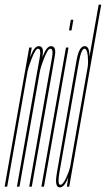

<svg xmlns="http://www.w3.org/2000/svg" viewBox="-56 -805 456 828"><path d="M-36 0 70 -600H81L73.5 -558.5Q76 -564 78.5 -569.5Q93.5 -606 111 -606Q117.5 -606 121.5 -603Q133 -594.5 127.5 -564Q127 -560.5 126.5 -557.5Q128.5 -563.5 131.5 -569.5Q146.5 -606 164 -606Q170.5 -606 174.5 -603Q186 -594.5 180.5 -564Q173 -521.5 164.5 -472L81 0H70L154 -477Q161.5 -519.5 168.5 -557.5Q174 -589 165 -594Q163 -595 161 -595Q150.5 -595 134.5 -554.5Q118.5 -514 115 -492Q113.5 -482 111.5 -472L28 0H17L101 -477Q108.5 -519.5 115.5 -557.5Q121 -589 112 -594Q110 -595 108 -595Q97.5 -595 81.5 -554.5Q67 -517.5 62.5 -496L-25 0Z M122.5 0 228.5 -600H239.5L133.5 0ZM249.5 -720H260.5L252.5 -674H241.5Z M232.5 0 237.5 -36 238.5 -40.5Q235 -32 231 -23.5Q218.5 3 202 3Q198 3 195 1.5Q180 -7.5 189 -58Q199.5 -119 231.5 -301Q263.5 -484 274.2 -545Q285 -606 309 -606Q325.5 -606 329 -579.5Q330 -570.5 330 -561.5L369.5 -785H380.5L242.5 0ZM246 -83 322.5 -518Q325 -538 322.5 -564.5Q319 -595 308.5 -595Q294.5 -595 284.2 -537.5Q274 -480 242.5 -301Q211 -123 201 -65.5Q191.5 -13 202 -8.5Q203.5 -8 204.5 -8Q215 -8 229.5 -38.5Q241 -63.5 246 -83Z"/></svg>

Font: Anybody UltraCondensed Thin
Style: Italic
Weight: 100
Width: 1
Italic angle: -10°
Designer: Tyler Finck
Foundry: Etcetera Type Company
Version: Version 1.010; ttfautohint (v1.8.3) -l 8 -r 50 -G 200 -x 14 